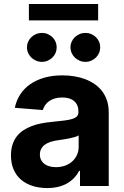

<svg xmlns="http://www.w3.org/2000/svg" viewBox="-20 -929 620 959"><path d="M34.8 -152.3Q34.8 -182.9 42.4 -206.5Q50.1 -230.1 63.9 -247.9Q77.8 -265.6 96.8 -278.2Q115.8 -290.8 138.5 -299.4Q161.2 -307.9 187 -312.9Q212.7 -317.8 239.7 -320.3Q275.2 -323.9 300.2 -326.9Q325.3 -329.9 341.3 -335Q357.2 -340.2 364.5 -348.2Q371.8 -356.2 371.8 -369.3V-371.4Q371.8 -405.2 350.7 -423.7Q329.5 -442.1 290.8 -442.1Q270.6 -442.1 254.3 -437.3Q237.9 -432.5 225.9 -424.2Q213.8 -415.8 205.8 -404.3Q197.8 -392.8 193.9 -379.3L54 -390.6Q61.8 -427.9 81.5 -457.9Q101.2 -487.9 131.6 -508.9Q161.9 -529.8 202.2 -541.2Q242.5 -552.6 291.5 -552.6Q322.1 -552.6 351 -547.9Q380 -543.3 405.5 -533.6Q431.1 -523.8 452.8 -508.9Q474.4 -494 490.1 -473.5Q505.7 -453.1 514.4 -426.7Q523.1 -400.2 523.1 -367.9V0H379.6V-75.6H375.4Q365.4 -56.5 350.5 -40.7Q335.6 -24.9 315.9 -13.5Q296.2 -2.1 271.1 4.1Q246.1 10.3 215.9 10.3Q176.8 10.3 143.6 0Q110.4 -10.3 86.3 -30.5Q62.1 -50.8 48.5 -81.3Q34.8 -111.9 34.8 -152.3ZM124.3 -909.1H470.2V-827.1H124.3ZM179.3 -157.3Q179.3 -141.7 185.2 -130Q191.1 -118.3 201.7 -110.3Q212.4 -102.3 227.1 -98.2Q241.8 -94.1 259.2 -94.1Q284.1 -94.1 305 -101.7Q326 -109.4 341.1 -123Q356.2 -136.7 364.5 -155.2Q372.9 -173.7 372.9 -195V-252.8Q366.1 -248.2 353.5 -244.5Q340.9 -240.8 326 -237.7Q311.1 -234.7 295.6 -232.4Q280.2 -230.1 267.8 -228.3Q247.9 -225.5 231.5 -220Q215.2 -214.5 203.7 -206Q192.1 -197.4 185.7 -185.4Q179.3 -173.3 179.3 -157.3ZM332 -692.5Q332 -707.4 337.9 -720.5Q343.8 -733.7 353.9 -743.4Q364 -753.2 377.7 -758.9Q391.3 -764.6 406.6 -764.6Q422.2 -764.6 435.5 -758.9Q448.9 -753.2 459 -743.4Q469.1 -733.7 474.8 -720.5Q480.5 -707.4 480.5 -692.5Q480.5 -677.6 474.8 -664.4Q469.1 -651.3 459 -641.5Q448.9 -631.7 435.5 -625.9Q422.2 -620 406.6 -620Q391.3 -620 377.7 -625.9Q364 -631.7 353.9 -641.5Q343.8 -651.3 337.9 -664.4Q332 -677.6 332 -692.5ZM189.3 -764.6Q204.9 -764.6 218.2 -758.9Q231.5 -753.2 241.7 -743.4Q251.8 -733.7 257.5 -720.5Q263.1 -707.4 263.1 -692.5Q263.1 -677.6 257.5 -664.4Q251.8 -651.3 241.7 -641.5Q231.5 -631.7 218.2 -625.9Q204.9 -620 189.3 -620Q174 -620 160.3 -625.9Q146.7 -631.7 136.5 -641.5Q126.4 -651.3 120.6 -664.4Q114.7 -677.6 114.7 -692.5Q114.7 -707.4 120.6 -720.5Q126.4 -733.7 136.5 -743.4Q146.7 -753.2 160.3 -758.9Q174 -764.6 189.3 -764.6Z"/></svg>

Font: Cannonade
Style: Bold
Weight: 700
Designer: Rasmus Andersson
Foundry: rsms
Version: Version 3.012;git-f93a4a705